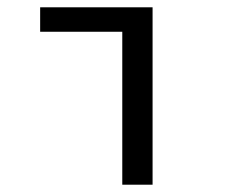

<svg xmlns="http://www.w3.org/2000/svg" viewBox="-20 -506 640 526"><path d="M315 0V-419H90V-486H398V0Z"/></svg>

Font: Source Code Variable
Style: Regular
Weight: 400
Monospace: yes
Designer: Paul D. Hunt, Teo Tuominen
Foundry: Adobe Systems Incorporated
Version: Version 1.010;hotconv 1.0.106;makeotfexe 2.5.65593